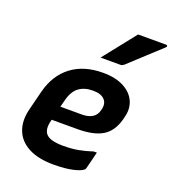

<svg xmlns="http://www.w3.org/2000/svg" viewBox="-147 -922 937 1045"><g transform="rotate(20 321.5 -399.5)"><path d="M366 -550Q439 -550 487 -524.5Q535 -499 553.5 -456.5Q572 -414 558 -364L554 -347Q534 -275 483 -244.5Q432 -214 339 -214H190L188 -207Q175 -156 195 -131Q218 -102 297 -102Q347 -102 386 -109.5Q425 -117 464 -130H482Q476 -106 470 -81Q464 -56 457 -30Q456 -26 452 -22Q439 -9 394.5 1.5Q350 12 283 12Q193 12 136.5 -18Q80 -48 59.5 -101.5Q39 -155 56 -224L85 -339Q111 -440 183 -495Q255 -550 366 -550ZM348 -440Q298 -440 266 -416Q234 -392 220 -336L210 -297H337Q371 -297 395 -311.5Q419 -326 426 -359Q436 -397 414 -419Q404 -429 388 -434.5Q372 -440 348 -440ZM473 -811H635Q642 -811 643 -806Q644 -801 638 -796Q592 -753 550.5 -715.5Q509 -678 459 -631Q449 -623 440 -623H324Q361 -670 398.5 -717Q436 -764 473 -811Z"/></g></svg>

Font: Recursive Sn Lnr St
Style: Bold Italic
Weight: 700
Italic angle: -15°
Version: Version 1.079;hotconv 1.0.112;makeotfexe 2.5.65598; ttfautoh